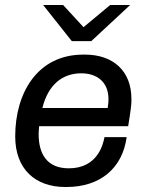

<svg xmlns="http://www.w3.org/2000/svg" viewBox="-20 -740 596 770"><path d="M502 -720H422L315 -631L233 -720H153L268 -575H346ZM321 -521H314C129 -521 41 -366 41 -193C41 -62 121 10 242 10H246C383 10 471 -66 488 -190H399C393 -157 369 -65 256 -65C168 -65 135 -123 135 -202C135 -213 136 -223 137 -234H494C504 -294 507 -321 507 -333V-344C507 -455 434 -521 321 -521ZM306 -446C369 -446 415 -411 415 -343C415 -335 415 -327 412 -307H150C173 -400 230 -446 306 -446Z"/></svg>

Font: Chivo
Style: Italic
Weight: 400
Italic angle: -8°
Designer: Hector Gatti
Foundry: Omnibus-Type
Version: Version 1.003;PS 001.003;hotconv 1.0.70;makeotf.lib2.5.58329